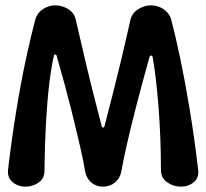

<svg xmlns="http://www.w3.org/2000/svg" viewBox="-20 -692 770 717"><path d="M192 -482Q191 -488 186.5 -488.5Q182 -489 181 -483Q171 -439 163.5 -375Q156 -311 151.5 -230Q147 -149 146 -53Q146 -26 124.5 -10.5Q103 5 75 5Q47 5 27 -12Q7 -29 10 -58Q24 -177 41.5 -283Q59 -389 77.5 -474.5Q96 -560 112 -620Q119 -644 140.5 -658Q162 -672 186 -672Q213 -672 235.5 -657.5Q258 -643 263 -618Q281 -541 297.5 -470Q314 -399 330 -336.5Q346 -274 360 -220Q361 -216 365 -216Q369 -216 370 -220Q384 -274 400 -336.5Q416 -399 433 -470Q450 -541 467 -618Q473 -643 496 -657.5Q519 -672 544 -672Q569 -672 590.5 -658Q612 -644 619 -620Q635 -560 653 -474.5Q671 -389 688.5 -283Q706 -177 720 -58Q724 -29 704 -12Q684 5 656 5Q627 5 604 -11.5Q581 -28 581 -57Q581 -121 578.5 -182Q576 -243 571.5 -298.5Q567 -354 561.5 -400Q556 -446 550 -479Q549 -484 544.5 -484.5Q540 -485 538 -478Q510 -378 489 -296.5Q468 -215 454 -153.5Q440 -92 433 -51Q428 -26 409.5 -10.5Q391 5 364 5Q339 5 321 -10.5Q303 -26 298 -51Q293 -84 280 -141Q267 -198 246 -282.5Q225 -367 192 -482Z"/></svg>

Font: Winky Sans Medium
Style: Regular
Weight: 500
Designer: Simon Atzbach
Foundry: typofactur
Version: Version 1.205